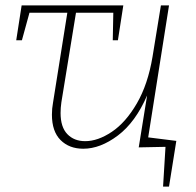

<svg xmlns="http://www.w3.org/2000/svg" viewBox="-20 -543 725 710"><path d="M528 -35 632 -22 605 147H583L592 0L493 2L524 -190Q481 -91 416 -42Q351 7 288 7Q236 7 204 -25Q172 -57 172 -119Q172 -142 176 -163L229 -496H89L61 -394H40L60 -523H436L416 -394H397L399 -496H261L207 -165Q204 -144 204 -125Q204 -73 229 -47Q254 -21 295 -21Q342 -21 393.5 -55.5Q445 -90 486 -160.5Q527 -231 544 -333L575 -523H605Z"/></svg>

Font: Bitter Pro ExtraLight
Style: Italic
Weight: 275
Italic angle: -9°
Designer: Sol Matas, and Bitter project Authors
Foundry: Sol Matas
Version: Version 1.010